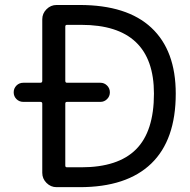

<svg xmlns="http://www.w3.org/2000/svg" viewBox="-20 -775 765 774"><path d="M600.6 -397.5Q600.6 -674.8 307.6 -674.8H250Q243.2 -674.8 243.2 -668V-449.2Q243.2 -441.4 250 -441.4H384.8Q400.4 -441.4 411.6 -430.2Q422.9 -418.9 422.9 -402.8Q422.9 -386.7 411.6 -375.5Q400.4 -364.3 384.8 -364.3H250Q243.2 -364.3 243.2 -357.4V-107.4Q243.2 -100.6 250 -100.6H307.6Q456.1 -100.6 528.3 -172.9Q600.6 -245.1 600.6 -397.5ZM74.2 -364.3Q57.6 -364.3 46.4 -375.5Q35.2 -386.7 35.2 -402.8Q35.2 -418.9 46.4 -430.2Q57.6 -441.4 74.2 -441.4H142.6Q150.4 -441.4 150.4 -449.2V-697.3Q150.4 -720.7 167.5 -737.8Q184.6 -754.9 208 -754.9H300.8Q492.2 -754.9 590.3 -663.1Q688.5 -571.3 688.5 -397.5Q688.5 -210.9 589.8 -115.7Q491.2 -20.5 300.8 -20.5H208Q184.6 -20.5 167.5 -37.6Q150.4 -54.7 150.4 -78.1V-357.4Q150.4 -364.3 142.6 -364.3Z"/></svg>

Font: Gen Jyuu Gothic Regular
Style: Regular
Weight: 400
Designer: [Source Han Sans]
Ryoko NISHIZUKA  (kana & ideographs); Paul D. Hunt (Latin, Greek & Cyrillic); Wenlong ZHANG  (bopomofo
Version: Version 1.002.20150607